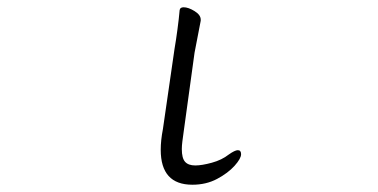

<svg xmlns="http://www.w3.org/2000/svg" viewBox="-20 -499 1040 528"><path d="M460 -365 428 -144Q422 -113 422 -87Q422 9 509 9Q547 9 577 -7Q607 -23 625 -43Q643 -63 643 -75Q643 -86 634 -86Q626 -86 609 -74Q590 -59 562.5 -51.5Q535 -44 517 -44Q498 -44 489 -54Q480 -64 480 -89Q480 -98 481.5 -110Q483 -122 485 -136L515 -354L532 -442V-445Q532 -458 515 -468.5Q498 -479 485 -479Q475 -479 474 -471Q472 -448 468 -418Q464 -388 460 -365Z"/></svg>

Font: Klee One
Style: Regular
Weight: 400
Designer: Fontworks Inc.
Foundry: Fontworks Inc.
Version: Version 1.100